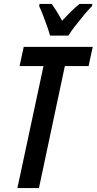

<svg xmlns="http://www.w3.org/2000/svg" viewBox="-20 -951 489 971"><path d="M68 0 200 -617H79L100 -714H449L428 -617H308L177 0ZM233 -771Q228 -790 218.5 -817.5Q209 -845 198 -873Q187 -901 178 -920L180 -931H242Q252 -917 265.5 -895.5Q279 -874 294 -846Q319 -873 341 -894.5Q363 -916 382 -931H447L445 -920Q429 -904 405.5 -876Q382 -848 359.5 -819Q337 -790 326 -771Z"/></svg>

Font: Noto Sans ExtraCondensed SemiBold
Style: Italic
Weight: 600
Width: 2
Italic angle: -12°
Designer: Monotype Design Team
Foundry: Monotype Imaging Inc.
Version: Version 2.013; ttfautohint (v1.8.4.7-5d5b)